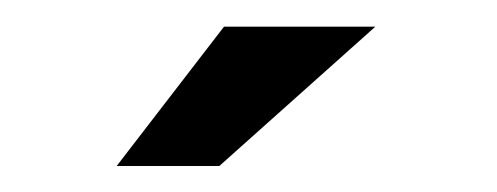

<svg xmlns="http://www.w3.org/2000/svg" viewBox="-20 -729 373 144"><path d="M67.5 -604.5H144.5L261.5 -709H148Z"/></svg>

Font: Anybody UltraCondensed Thin
Style: Bold
Weight: 700
Version: Version 1.111